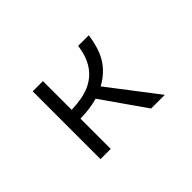

<svg xmlns="http://www.w3.org/2000/svg" viewBox="-90 -860 1181 1181"><g transform="rotate(-45 500.0 -270.0)"><path d="M245.1 -564.9H334V-314.9Q431.6 -317.9 491.7 -344.2Q619.6 -399.9 640.1 -564.9H732.9Q719.2 -468.3 685.1 -408.2Q643.6 -335 562 -291L804.2 24.9H685.1L486.8 -259.3Q420.4 -239.7 334 -238.3V24.9H245.1Z"/></g></svg>

Font: FORM UDPGothic
Style: Regular
Weight: 400
Foundry: Pronama LLC
Version: Version 1.05101